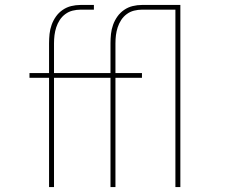

<svg xmlns="http://www.w3.org/2000/svg" viewBox="-20 -755 940 775"><path d="M178 0V-441H99V-460H178V-580Q178 -599 180 -618Q182 -637 188.5 -655Q195 -673 206 -688.5Q217 -704 233 -715Q249 -726 267.5 -730.5Q286 -735 305 -735H359V-716H305Q289 -716 273 -712Q257 -708 243.5 -698Q230 -688 221 -674Q212 -660 207 -644.5Q202 -629 200 -613Q198 -597 198 -580V-460H359V-441H198V0ZM426 0V-441H347V-460H426V-580Q426 -599 428 -618Q430 -637 436.5 -655Q443 -673 454 -688.5Q465 -704 481 -715Q497 -726 515.5 -730.5Q534 -735 553 -735H607V-716H553Q537 -716 521 -712Q505 -708 491.5 -698Q478 -688 469 -674Q460 -660 455 -644.5Q450 -629 448 -613Q446 -597 446 -580V-460H553V-441H446V0ZM688 0V-716H562V-735H708V0Z"/></svg>

Font: Iosevka Aile Thin
Style: Regular
Weight: 100
Designer: Belleve Invis
Foundry: Belleve Invis
Version: Version 31.1.0; ttfautohint (v1.8.4)